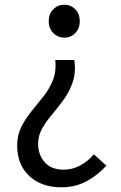

<svg xmlns="http://www.w3.org/2000/svg" viewBox="-20 -577 514 816"><path d="M240 219Q156 219 104.5 171Q53 123 53 41Q53 -3 71 -38.5Q89 -74 115 -105.5Q141 -137 166 -169Q191 -201 205.5 -238Q220 -275 215 -322H296Q303 -270 289.5 -229.5Q276 -189 252 -155.5Q228 -122 202.5 -92Q177 -62 159.5 -31.5Q142 -1 142 34Q142 80 169.5 112Q197 144 250 144Q288 144 320.5 126.5Q353 109 379 79L432 127Q396 167 348.5 193Q301 219 240 219ZM253 -417Q226 -417 206.5 -436.5Q187 -456 187 -487Q187 -518 206.5 -537.5Q226 -557 253 -557Q281 -557 300 -537.5Q319 -518 319 -487Q319 -456 300 -436.5Q281 -417 253 -417Z"/></svg>

Font: Source Han Sans SC
Style: Regular
Weight: 400
Designer: Ryoko NISHIZUKA 西塚涼子 (kana, bopomofo & ideographs); Paul D. Hunt (Latin, Greek & Cyrillic); Sandoll Communications 산돌커뮤니
Foundry: Adobe
Version: Version 2.002;hotconv 1.0.116;makeotfexe 2.5.65601; ttfautoh